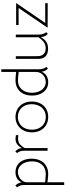

<svg xmlns="http://www.w3.org/2000/svg" viewBox="974 -1742 1028 3017"><g transform="rotate(-90 1488.5 -234.0)"><path d="M503 -251Q503 -174 474.5 -115.5Q446 -57 391.5 -24Q337 9 261 9Q221 9 132 -3V260H90V-361Q90 -405 81 -430.5Q72 -456 53 -480L81 -507Q102 -487 115.5 -461Q129 -435 131 -407Q152 -458 193.5 -481.5Q235 -505 290 -505Q359 -505 407 -471Q455 -437 479 -379.5Q503 -322 503 -251ZM461 -245Q461 -305 441 -355.5Q421 -406 382.5 -436.5Q344 -467 293 -467Q254 -467 218.5 -449.5Q183 -432 159 -400.5Q135 -369 132 -329V-39Q232 -29 256 -29Q355 -29 408 -88.5Q461 -148 461 -245Z M873 -498V-460Q844 -465 823 -465Q766 -465 731 -437Q716 -424 699 -403.5Q682 -383 670 -360V-1H628V-362Q628 -406 619 -431.5Q610 -457 591 -481L619 -508Q641 -487 654.5 -460.5Q668 -434 670 -405Q683 -431 701 -452Q719 -473 737 -484Q771 -505 821 -505Q835 -505 873 -498Z M917 -246Q917 -322 947.5 -380.5Q978 -439 1033 -472Q1088 -505 1159 -505Q1230 -505 1285 -472.5Q1340 -440 1370.5 -381.5Q1401 -323 1401 -247Q1401 -172 1370.5 -113.5Q1340 -55 1285 -23Q1230 9 1158 9Q1087 9 1032.5 -23Q978 -55 947.5 -113Q917 -171 917 -246ZM1359 -251Q1359 -315 1334 -364Q1309 -413 1263.5 -440Q1218 -467 1159 -467Q1100 -467 1054.5 -439.5Q1009 -412 984 -362Q959 -312 959 -247Q959 -183 984 -133.5Q1009 -84 1054.5 -56.5Q1100 -29 1159 -29Q1218 -29 1263.5 -57Q1309 -85 1334 -135.5Q1359 -186 1359 -251Z M1495 -245Q1495 -321 1523 -380Q1551 -439 1605.5 -472Q1660 -505 1736 -505Q1760 -505 1799 -502Q1838 -499 1866 -495V-728H1908V-141Q1908 -65 1945 -20L1920 5Q1881 -26 1869 -94Q1848 -41 1804 -16Q1760 9 1705 9Q1639 9 1591.5 -25Q1544 -59 1519.5 -117Q1495 -175 1495 -245ZM1851 -117Q1866 -146 1866 -186V-455Q1806 -462 1780 -464Q1754 -466 1727 -466Q1670 -466 1627 -437Q1584 -408 1561.5 -358.5Q1539 -309 1539 -248Q1539 -189 1558.5 -139.5Q1578 -90 1616.5 -60Q1655 -30 1708 -30Q1756 -30 1794 -54Q1832 -78 1851 -117Z M2071 -150V-500H2113L2114 -161Q2114 -98 2145 -64.5Q2176 -31 2238 -31Q2293 -31 2332 -58.5Q2371 -86 2411 -142V-500H2453V-143Q2453 -66 2491 -22L2465 3Q2440 -16 2427 -47.5Q2414 -79 2414 -107Q2377 -44 2334.5 -18.5Q2292 7 2235 7Q2071 7 2071 -150Z M2566 -9 2871 -456H2603V-495H2946V-491L2636 -38H2946V1L2566 0Z"/></g></svg>

Font: Bellota Text Light
Style: Regular
Weight: 300
Designer: Kemie Guaida
Foundry: Kemie Guaida
Version: Version 4.001